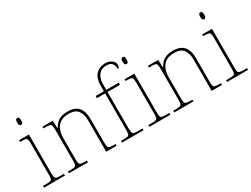

<svg xmlns="http://www.w3.org/2000/svg" viewBox="-60 -1346 2515 1921"><g transform="rotate(-30 1197.5 -386.0)"><path d="M31 0V-20H61Q98 -20 114 -24Q130 -28 134 -43.5Q138 -59 138 -94V-438Q138 -475 134 -491.5Q130 -508 115.5 -512Q101 -516 71 -516H53V-536H166V-94Q166 -59 170 -43.5Q174 -28 190.5 -24Q207 -20 243 -20H273V0ZM147 -658Q137 -658 130.5 -666Q124 -674 124 -698Q124 -721 130.5 -729.5Q137 -738 147 -738Q158 -738 164 -729.5Q170 -721 170 -698Q170 -674 164 -666Q158 -658 147 -658Z M318 0V-20H341Q378 -20 394 -24Q410 -28 414 -43.5Q418 -59 418 -94V-442Q418 -477 414 -492.5Q410 -508 395.5 -512Q381 -516 351 -516H323V-536H442L445 -449H449Q469 -485 493 -505Q517 -525 546.5 -533.5Q576 -542 613 -542Q699 -542 738.5 -496.5Q778 -451 778 -357V-94Q778 -59 782 -43.5Q786 -28 802.5 -24Q819 -20 855 -20H870V0H750V-365Q750 -432 719.5 -474.5Q689 -517 613 -517Q548 -517 511.5 -490Q475 -463 460.5 -421Q446 -379 446 -334V-94Q446 -59 450 -43.5Q454 -28 470.5 -24Q487 -20 523 -20H539V0Z M933 0V-20H965Q995 -20 1009.5 -24Q1024 -28 1028 -44.5Q1032 -61 1032 -98V-511H937V-536H1032V-600Q1032 -682 1072 -727Q1112 -772 1183 -772Q1215 -772 1238 -761Q1261 -750 1273.5 -732.5Q1286 -715 1286 -697Q1286 -684 1282.5 -675Q1279 -666 1274 -662Q1269 -658 1264 -658Q1264 -683 1257 -703Q1250 -723 1232.5 -735Q1215 -747 1181 -747Q1123 -747 1091.5 -707.5Q1060 -668 1060 -600V-536H1204V-511H1060V-98Q1060 -61 1064.5 -44.5Q1069 -28 1083 -24Q1097 -20 1127 -20H1181V0Z M1249 0V-20H1279Q1316 -20 1332 -24Q1348 -28 1352 -43.5Q1356 -59 1356 -94V-438Q1356 -475 1352 -491.5Q1348 -508 1333.5 -512Q1319 -516 1289 -516H1271V-536H1384V-94Q1384 -59 1388 -43.5Q1392 -28 1408.5 -24Q1425 -20 1461 -20H1491V0ZM1365 -658Q1355 -658 1348.5 -666Q1342 -674 1342 -698Q1342 -721 1348.5 -729.5Q1355 -738 1365 -738Q1376 -738 1382 -729.5Q1388 -721 1388 -698Q1388 -674 1382 -666Q1376 -658 1365 -658Z M1536 0V-20H1559Q1596 -20 1612 -24Q1628 -28 1632 -43.5Q1636 -59 1636 -94V-442Q1636 -477 1632 -492.5Q1628 -508 1613.5 -512Q1599 -516 1569 -516H1541V-536H1660L1663 -449H1667Q1687 -485 1711 -505Q1735 -525 1764.5 -533.5Q1794 -542 1831 -542Q1917 -542 1956.5 -496.5Q1996 -451 1996 -357V-94Q1996 -59 2000 -43.5Q2004 -28 2020.5 -24Q2037 -20 2073 -20H2088V0H1968V-365Q1968 -432 1937.5 -474.5Q1907 -517 1831 -517Q1766 -517 1729.5 -490Q1693 -463 1678.5 -421Q1664 -379 1664 -334V-94Q1664 -59 1668 -43.5Q1672 -28 1688.5 -24Q1705 -20 1741 -20H1757V0Z M2146 0V-20H2176Q2213 -20 2229 -24Q2245 -28 2249 -43.5Q2253 -59 2253 -94V-438Q2253 -475 2249 -491.5Q2245 -508 2230.5 -512Q2216 -516 2186 -516H2168V-536H2281V-94Q2281 -59 2285 -43.5Q2289 -28 2305.5 -24Q2322 -20 2358 -20H2388V0ZM2262 -658Q2252 -658 2245.5 -666Q2239 -674 2239 -698Q2239 -721 2245.5 -729.5Q2252 -738 2262 -738Q2273 -738 2279 -729.5Q2285 -721 2285 -698Q2285 -674 2279 -666Q2273 -658 2262 -658Z"/></g></svg>

Font: Noto Serif Armenian Thin
Style: Regular
Weight: 250
Version: Version 2.007